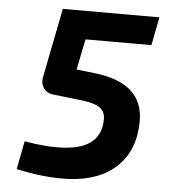

<svg xmlns="http://www.w3.org/2000/svg" viewBox="-51 -737 722 798"><g transform="rotate(5 310.0 -338.5)"><path d="M582 -690 559 -572H284L258 -444L337 -435Q538 -411 538 -254Q538 -134 466.5 -64.5Q395 5 267 12Q169 17 46 -10L69 -128Q164 -111 236 -116Q389 -126 389 -248Q389 -283 361.5 -299Q334 -315 265 -321L170 -332Q144 -335 130.5 -353.5Q117 -372 121 -397L179 -690Z"/></g></svg>

Font: Ezarion
Style: Bold Italic
Weight: 700
Italic angle: -8°
Designer: Natanael Gama
Version: Version 1.001;PS 001.001;hotconv 1.0.70;makeotf.lib2.5.58329